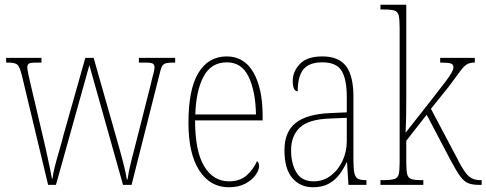

<svg xmlns="http://www.w3.org/2000/svg" viewBox="-20 -780 2052 810"><path d="M72 -463Q63 -499 53 -507.5Q43 -516 13 -516H6V-536H155V-516H133Q107 -516 101 -511Q95 -506 95 -496Q95 -489 100 -465Q105 -441 109 -425L161 -204Q167 -180 174.5 -145.5Q182 -111 189 -78Q196 -45 199 -27H202Q203 -45 211.5 -78Q220 -111 230.5 -146.5Q241 -182 247 -207L340 -536H375L464 -223Q471 -198 482 -159.5Q493 -121 502.5 -83Q512 -45 515 -23H518Q522 -54 533.5 -99.5Q545 -145 561 -207L617 -428Q622 -451 627 -468.5Q632 -486 632 -496Q632 -506 625.5 -511Q619 -516 594 -516H566V-536H719V-516H711Q690 -516 679.5 -513Q669 -510 663.5 -500Q658 -490 653 -467L535 0H499L357 -505L216 0H183Z M945 10Q867 10 821 -60.5Q775 -131 775 -262Q775 -403 817 -472.5Q859 -542 937 -542Q1010 -542 1049 -474.5Q1088 -407 1088 -291V-272H803Q803 -142 841.5 -78.5Q880 -15 946 -15Q993 -15 1021.5 -41Q1050 -67 1064 -100Q1073 -95 1073 -79Q1073 -63 1058.5 -42Q1044 -21 1015.5 -5.5Q987 10 945 10ZM1060 -297Q1058 -395 1029 -456Q1000 -517 937 -517Q871 -517 839 -457.5Q807 -398 804 -297Z M1300 10Q1247 10 1213.5 -28.5Q1180 -67 1180 -146Q1180 -224 1227.5 -261.5Q1275 -299 1374 -303L1443 -306V-371Q1443 -446 1421 -481.5Q1399 -517 1340 -517Q1284 -517 1260 -487.5Q1236 -458 1236 -395Q1215 -395 1215 -439Q1215 -479 1245.5 -510.5Q1276 -542 1340 -542Q1408 -542 1439.5 -501.5Q1471 -461 1471 -372V-105Q1471 -68 1475 -50Q1479 -32 1490 -26Q1501 -20 1522 -20H1526V0H1450L1444 -95H1442Q1430 -68 1412 -44Q1394 -20 1367 -5Q1340 10 1300 10ZM1303 -15Q1344 -15 1375.5 -39Q1407 -63 1425 -101.5Q1443 -140 1443 -185V-283L1373 -280Q1282 -277 1245 -242Q1208 -207 1208 -146Q1208 -90 1230.5 -52.5Q1253 -15 1303 -15Z M1585 0V-20H1596Q1628 -20 1643 -24.5Q1658 -29 1662 -44.5Q1666 -60 1666 -95V-663Q1666 -699 1662 -715Q1658 -731 1643.5 -735.5Q1629 -740 1599 -740H1585V-760H1694V-373Q1694 -342 1693.5 -299Q1693 -256 1691 -220L1805 -365Q1841 -411 1860.5 -437Q1880 -463 1886.5 -476Q1893 -489 1893 -496Q1893 -509 1881 -512.5Q1869 -516 1837 -516V-536H1983V-516Q1962 -516 1949.5 -508.5Q1937 -501 1921 -479Q1905 -457 1872 -413L1798 -321L1907 -115Q1934 -60 1954 -40Q1974 -20 2006 -20H2012V0H2003Q1975 0 1957 -6.5Q1939 -13 1922.5 -35Q1906 -57 1881 -104L1780 -296L1694 -186V-95Q1694 -60 1698 -44.5Q1702 -29 1716 -24.5Q1730 -20 1761 -20H1766V0Z"/></svg>

Font: Noto Serif Condensed Thin
Style: Regular
Weight: 100
Width: 3
Designer: Monotype Design Team
Foundry: Monotype Imaging Inc.
Version: Version 2.013; ttfautohint (v1.8.4.7-5d5b)